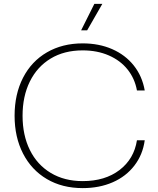

<svg xmlns="http://www.w3.org/2000/svg" viewBox="-20 -959 811 987"><path d="M55 -364Q55 -475 98.5 -559.5Q142 -644 221.5 -690Q301 -736 405 -736Q489 -736 556.5 -706.5Q624 -677 667.5 -622.5Q711 -568 724 -494H684Q673 -555 636 -601.5Q599 -648 539.5 -674Q480 -700 405 -700Q310 -700 240.5 -658Q171 -616 133.5 -540Q96 -464 96 -364Q96 -264 133.5 -188Q171 -112 241 -70Q311 -28 405 -28Q520 -28 594.5 -85Q669 -142 684 -238H724Q714 -164 671 -108Q628 -52 559.5 -22Q491 8 405 8Q300 8 221 -38.5Q142 -85 98.5 -169.5Q55 -254 55 -364ZM465 -939H506L428 -803H397Z"/></svg>

Font: Mona Sans VF XLt
Style: Regular
Weight: 200
Designer: Deni Anggara
Foundry: GitHub
Version: Version 2.000;Glyphs 3.2.3 (3260)